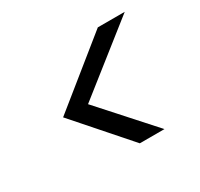

<svg xmlns="http://www.w3.org/2000/svg" viewBox="-106 -715 761 729"><g transform="rotate(-30 275.0 -350.5)"><path d="M515 -581 219 -347 423 -120H315L112 -351L397 -581Z"/></g></svg>

Font: DM Sans 18pt
Style: Italic
Weight: 400
Italic angle: -10°
Designer: Colophon Foundry, Jonny Pinhorn
Foundry: Colophon Foundry
Version: Version 4.004;gftools[0.9.30]